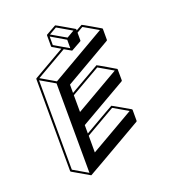

<svg xmlns="http://www.w3.org/2000/svg" viewBox="-168 -1009 1068 1206"><g transform="rotate(-20 366.0 -406.0)"><path d="M233.4 75.2 231.4 74.7 230.5 74.2 120.1 10.3Q116.7 8.3 116.7 4.4L115.2 -609.9Q115.2 -613.3 118.2 -615.2L327.6 -735.8L275.4 -766.6Q272 -768.6 272 -772V-844.7Q272 -848.1 274.9 -850.1Q339.4 -887.2 341.3 -887.2Q343.3 -887.2 399.2 -854.7Q455.1 -822.3 455.6 -821.8L456.5 -820.8L457 -819.8Q457.5 -819.8 457.5 -819.3L458 -817.4V-811Q497.6 -833.5 498.5 -833.5Q500.5 -833.5 556.6 -801Q612.8 -768.6 612.8 -768.1L613.8 -767.6V-767.1L614.7 -766.1L615.2 -764.2L615.7 -763.2V-690.9Q615.7 -687 612.3 -685.1L301.8 -505.4V-449.7Q497.6 -563 499.5 -563Q501.5 -563 557.6 -530.3L613.8 -497.1L614.7 -496.6L615.2 -495.1H615.7L616.2 -493.2L616.7 -419.9Q616.2 -416 613.3 -414.1L302.2 -234.9V-178.7Q498.5 -292 500.5 -292Q502 -292 558.1 -259.5Q614.3 -227.1 614.7 -226.6Q614.7 -226.1 615.2 -226.1V-225.6H615.7L616.7 -223.1V-222.2H617.2V-149.4Q617.2 -145.5 613.8 -143.6Q235.4 75.2 233.4 75.2ZM302.7 -51.8 597.2 -221.7 500.5 -277.8 302.7 -163.6ZM302.2 -322.3 596.2 -492.2 499.5 -548.3 301.8 -434.6ZM388.7 -788.1 438 -816.9 341.3 -873 291.5 -844.2ZM381.8 -719.7V-776.4L285.2 -833V-775.9ZM227.1 57.1 225.1 -541.5 128.4 -597.7 129.9 0.5ZM231.9 -552.7 595.7 -763.2 498.5 -819.3 458 -795.9V-744.6Q458 -740.7 455.1 -738.8Q390.1 -701.7 388.7 -701.7H387.2L385.3 -702.6L340.8 -728L134.8 -609.4Z"/></g></svg>

Font: 3D Isometric
Style: Bold
Weight: 700
Designer: GGBotNet
Foundry: GGBotNet
Version: 1.14